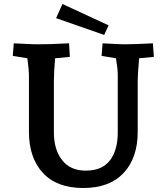

<svg xmlns="http://www.w3.org/2000/svg" viewBox="-20 -927 835 962"><path d="M125 -267V-554Q125 -575 117 -635L44 -647L49 -710Q139 -705 167 -705Q234 -705 302 -709L326 -710L330 -642L256 -635Q250 -563 250 -524V-263Q250 -178 291 -125Q332 -72 410 -72Q491 -72 530.5 -123Q570 -174 570 -263V-554Q570 -581 561 -635L489 -647L494 -710Q582 -705 602 -705Q654 -705 746 -710L751 -642L677 -635Q670 -553 670 -524V-267Q670 -136 599.5 -60.5Q529 15 397 15Q265 15 195 -60.5Q125 -136 125 -267ZM261 -836 293 -907 524 -800 502 -752Z"/></svg>

Font: Andada Pro
Style: Bold
Weight: 700
Designer: Carolina Giovagnoli
Foundry: Huerta Tipografica
Version: Version 3.005; ttfautohint (v1.8.4)